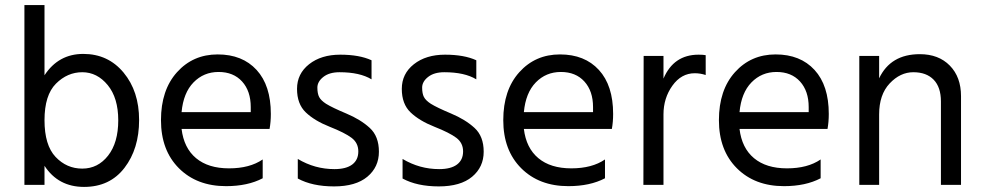

<svg xmlns="http://www.w3.org/2000/svg" viewBox="-20 -727 3866 755"><path d="M303.5 -443Q245 -443 200 -398Q155 -353 155 -254.5Q155 -156 198.5 -110Q242 -64 303.5 -64Q365 -64 405 -115Q445 -166 445 -254Q445 -342 403.5 -392.5Q362 -443 303.5 -443ZM155 0H76V-707H155V-431Q210 -515 307.5 -515Q405 -515 466 -441.5Q527 -368 527 -255Q527 -142 469.5 -67Q412 8 310.5 8Q209 8 155 -75Z M694 -286H966V-306Q966 -369 932 -406.5Q898 -444 839.5 -444Q781 -444 741 -403Q701 -362 694 -286ZM869 5Q754 5 683.5 -65.5Q613 -136 613 -254.5Q613 -373 676 -443Q739 -513 836 -513Q933 -513 989 -452Q1045 -391 1045 -279Q1045 -247 1040 -220H694Q703 -145 751 -105Q799 -65 880.5 -65Q962 -65 1013 -100V-26Q954 5 869 5Z M1151 -25V-102Q1218 -62 1295 -62Q1341 -62 1365 -80Q1389 -98 1389 -131.5Q1389 -165 1362.5 -185Q1336 -205 1276.5 -228.5Q1217 -252 1182.5 -285Q1148 -318 1148 -377.5Q1148 -437 1195.5 -474.5Q1243 -512 1318 -512Q1393 -512 1441 -490V-415Q1395 -443 1315 -443Q1275 -443 1251.5 -424.5Q1228 -406 1228 -382.5Q1228 -359 1235 -345.5Q1242 -332 1262 -319Q1286 -304 1342 -280.5Q1398 -257 1434 -224Q1470 -191 1470 -130.5Q1470 -70 1424.5 -32Q1379 6 1293.5 6Q1208 6 1151 -25Z M1563 -25V-102Q1630 -62 1707 -62Q1753 -62 1777 -80Q1801 -98 1801 -131.5Q1801 -165 1774.5 -185Q1748 -205 1688.5 -228.5Q1629 -252 1594.5 -285Q1560 -318 1560 -377.5Q1560 -437 1607.5 -474.5Q1655 -512 1730 -512Q1805 -512 1853 -490V-415Q1807 -443 1727 -443Q1687 -443 1663.5 -424.5Q1640 -406 1640 -382.5Q1640 -359 1647 -345.5Q1654 -332 1674 -319Q1698 -304 1754 -280.5Q1810 -257 1846 -224Q1882 -191 1882 -130.5Q1882 -70 1836.5 -32Q1791 6 1705.5 6Q1620 6 1563 -25Z M2040 -286H2312V-306Q2312 -369 2278 -406.5Q2244 -444 2185.5 -444Q2127 -444 2087 -403Q2047 -362 2040 -286ZM2215 5Q2100 5 2029.5 -65.5Q1959 -136 1959 -254.5Q1959 -373 2022 -443Q2085 -513 2182 -513Q2279 -513 2335 -452Q2391 -391 2391 -279Q2391 -247 2386 -220H2040Q2049 -145 2097 -105Q2145 -65 2226.5 -65Q2308 -65 2359 -100V-26Q2300 5 2215 5Z M2589 0H2510L2511 -507H2589V-418Q2629 -512 2727 -512Q2745 -512 2755 -510V-432Q2734 -439 2712 -439Q2659 -439 2624 -390Q2589 -341 2589 -277Z M2888 -286H3160V-306Q3160 -369 3126 -406.5Q3092 -444 3033.5 -444Q2975 -444 2935 -403Q2895 -362 2888 -286ZM3063 5Q2948 5 2877.5 -65.5Q2807 -136 2807 -254.5Q2807 -373 2870 -443Q2933 -513 3030 -513Q3127 -513 3183 -452Q3239 -391 3239 -279Q3239 -247 3234 -220H2888Q2897 -145 2945 -105Q2993 -65 3074.5 -65Q3156 -65 3207 -100V-26Q3148 5 3063 5Z M3759 0H3680V-328Q3680 -384 3651.5 -413.5Q3623 -443 3571.5 -443Q3520 -443 3478.5 -399Q3437 -355 3437 -277V0H3359V-507H3437V-419Q3482 -514 3597 -514Q3671 -514 3715 -469Q3759 -424 3759 -349Z"/></svg>

Font: Hind Colombo
Style: Regular
Weight: 400
Designer: Jyotish Sonowal, Aditi Pimprikar
Foundry: Indian Type Foundry
Version: Version 1.000;PS 1.0;hotconv 1.0.86;makeotf.lib2.5.63406; tt